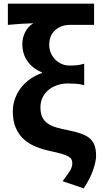

<svg xmlns="http://www.w3.org/2000/svg" viewBox="-20 -818 561 1049"><path d="M322 172Q348 138 361.5 116.5Q375 95 375 73Q375 61 370 52Q365 43 352 36Q339 29 317 22.5Q295 16 262 9Q218 0 179.5 -15Q141 -30 112 -55.5Q83 -81 66.5 -118.5Q50 -156 50 -210Q50 -247 62.5 -280.5Q75 -314 97 -341.5Q119 -369 148 -388.5Q177 -408 209 -419V-423Q159 -443 130.5 -483Q102 -523 102 -577Q102 -612 117.5 -642.5Q133 -673 162 -691Q144 -690 129 -689.5Q114 -689 98.5 -688Q83 -687 65 -685.5Q47 -684 23 -682V-798H494V-682H362Q314 -682 281.5 -653Q249 -624 249 -573Q249 -550 257.5 -529.5Q266 -509 281 -493.5Q296 -478 316 -469Q336 -460 359 -460Q383 -460 399.5 -461.5Q416 -463 440 -470V-353Q415 -359 394.5 -360.5Q374 -362 351 -362Q321 -362 293.5 -353Q266 -344 245.5 -327Q225 -310 213 -286Q201 -262 201 -232Q201 -199 211 -178Q221 -157 240.5 -143.5Q260 -130 288.5 -121.5Q317 -113 355 -106Q399 -97 428 -86Q457 -75 474 -58.5Q491 -42 498 -19.5Q505 3 505 34Q505 62 489 110Q473 158 437 211Z"/></svg>

Font: SpoqaHanSansJP-Bold
Style: Regular
Weight: 700
Designer: [Source Han Sans]
Ryoko NISHIZUKA  (kana & ideographs); Paul D. Hunt (Latin, Greek & Cyrillic); Wenlong ZHANG  (bopomofo
Foundry: Spoqa (http://bi.spoqa.com)
Version: Version 1.002.20150607